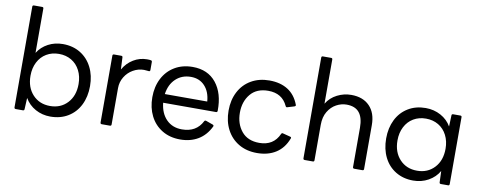

<svg xmlns="http://www.w3.org/2000/svg" viewBox="-64 -1055 3435 1369"><g transform="rotate(10 1653.5 -370.0)"><path d="M155 -92 151 -11Q151 0 140 0H89Q78 0 78 -11V-740Q78 -750 89 -750H148Q158 -750 158 -740V-419Q186 -464 234 -489.5Q282 -515 340 -515Q413 -515 467.5 -481.5Q522 -448 552 -388.5Q582 -329 582 -253Q582 -176 552.5 -116.5Q523 -57 468 -23.5Q413 10 340 10Q281 10 232 -17Q183 -44 155 -92ZM499 -253Q499 -308 477 -351Q455 -394 415.5 -417.5Q376 -441 325 -441Q274 -441 234.5 -417.5Q195 -394 173 -351Q151 -308 151 -253Q151 -168 199.5 -116Q248 -64 325 -64Q402 -64 450.5 -116Q499 -168 499 -253Z M712 0Q701 0 701 -11V-495Q701 -505 712 -505H763Q774 -505 774 -495L778 -408Q806 -457 851.5 -484.5Q897 -512 950 -512Q970 -512 977 -510Q986 -509 986 -499V-441Q986 -431 977 -431Q971 -431 960.5 -432.5Q950 -434 941 -434Q900 -434 863 -413Q826 -392 803.5 -355Q781 -318 781 -274V-11Q781 0 771 0Z M1033 -253Q1033 -329 1063.5 -388.5Q1094 -448 1150 -481.5Q1206 -515 1280 -515Q1390 -515 1450.5 -439.5Q1511 -364 1509 -238Q1509 -227 1498 -227H1116Q1124 -151 1167.5 -107Q1211 -63 1280 -63Q1384 -63 1427 -148Q1431 -156 1441 -153L1491 -135Q1496 -133 1497.5 -129.5Q1499 -126 1497 -122Q1465 -56 1409.5 -23Q1354 10 1280 10Q1205 10 1149 -24Q1093 -58 1063 -117.5Q1033 -177 1033 -253ZM1117 -290H1424Q1419 -360 1380.5 -401.5Q1342 -443 1280 -443Q1215 -443 1171 -402Q1127 -361 1117 -290Z M1585 -253Q1585 -330 1616 -389.5Q1647 -449 1704 -482Q1761 -515 1836 -515Q1915 -515 1969.5 -480.5Q2024 -446 2050 -377L2051 -373Q2051 -367 2043 -364L1993 -349L1989 -348Q1983 -348 1980 -356Q1941 -441 1840 -441Q1756 -441 1711.5 -387Q1667 -333 1667 -253Q1667 -172 1711.5 -118Q1756 -64 1840 -64Q1943 -64 1983 -154Q1987 -163 1996 -160L2050 -146Q2061 -143 2056 -133Q2029 -62 1972.5 -26Q1916 10 1836 10Q1760 10 1703.5 -23.5Q1647 -57 1616 -116.5Q1585 -176 1585 -253Z M2181 0Q2170 0 2170 -11V-740Q2170 -750 2181 -750H2240Q2250 -750 2250 -740V-420Q2278 -466 2326.5 -490.5Q2375 -515 2428 -515Q2513 -515 2561 -465.5Q2609 -416 2609 -328V-11Q2609 0 2599 0H2540Q2529 0 2529 -11V-295Q2529 -368 2499 -404.5Q2469 -441 2407 -441Q2369 -441 2333 -421.5Q2297 -402 2273.5 -363Q2250 -324 2250 -267V-11Q2250 0 2240 0Z M2726 -253Q2726 -329 2755.5 -388.5Q2785 -448 2840 -481.5Q2895 -515 2967 -515Q3027 -515 3076.5 -488Q3126 -461 3153 -414L3156 -495Q3156 -505 3167 -505H3219Q3229 -505 3229 -495V-11Q3229 0 3219 0H3167Q3156 0 3156 -11L3153 -92Q3126 -45 3076.5 -17.5Q3027 10 2967 10Q2895 10 2840 -23.5Q2785 -57 2755.5 -116.5Q2726 -176 2726 -253ZM3156 -253Q3156 -308 3134 -351Q3112 -394 3072.5 -417.5Q3033 -441 2982 -441Q2931 -441 2891.5 -417.5Q2852 -394 2830 -351Q2808 -308 2808 -253Q2808 -168 2856.5 -116Q2905 -64 2982 -64Q3059 -64 3107.5 -116Q3156 -168 3156 -253Z"/></g></svg>

Font: LINE Seed Sans TH
Style: Regular
Weight: 400
Designer: Dalton Maag Ltd | Thai characters by Cadson Demak Co.,Ltd.
Foundry: Dalton Maag Ltd
Version: Version 1.002